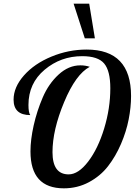

<svg xmlns="http://www.w3.org/2000/svg" viewBox="-20 -1020 737 1046"><path d="M54 -477Q54 -545 110.5 -609Q167 -673 260 -711.5Q353 -750 452 -750Q694 -750 694 -497Q694 -436 681 -369.5Q668 -303 639 -235.5Q610 -168 568.5 -114.5Q527 -61 464.5 -27.5Q402 6 328 6Q146 6 146 -195Q146 -259 163.5 -337Q181 -415 213 -489.5Q245 -564 299.5 -614Q354 -664 418 -664Q445 -664 469 -656Q393 -616 329.5 -464Q266 -312 266 -191Q266 -70 354 -70Q407 -70 460.5 -140Q514 -210 547.5 -320Q581 -430 581 -539Q581 -634 547.5 -674Q514 -714 428 -714Q311 -714 223 -640Q135 -566 135 -448Q135 -406 145 -393Q54 -393 54 -477ZM381 -1000H466L497 -811H442Z"/></svg>

Font: Lobster Two
Style: Italic
Weight: 400
Designer: Pablo Impallari
Foundry: Pablo Impallari. www.impallari.com
Version: Version 1.006